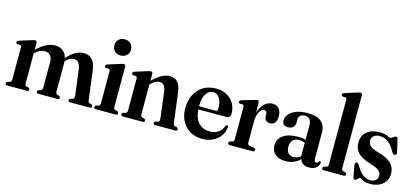

<svg xmlns="http://www.w3.org/2000/svg" viewBox="-62 -1209 3644 1686"><g transform="rotate(15 1760.0 -366.0)"><path d="M189 -428V-365Q237 -411 277.2 -430Q317.5 -449 353.5 -449Q395 -449 423.8 -427.8Q452.5 -406.5 463.5 -364.5Q506 -409.5 541.8 -429.2Q577.5 -449 614.5 -449Q712.5 -449 728 -325L761 -64Q764 -40 777 -36L793.5 -32Q805 -25.5 805 -15.5Q805 0 787.5 0H607.5Q591.5 0 591.5 -15.5Q591.5 -25 602 -30.5L621.5 -35Q640 -40.5 637 -66L608.5 -294.5Q603 -334.5 587.5 -355.5Q572 -376.5 543 -376.5Q509.5 -376.5 472 -339.5L468.5 -335.5Q469 -326.5 469 -316.5V-63.5Q469 -39.5 484 -34.5L501 -30.5Q511 -25 511 -15.5Q511 0 494 0H318.5Q302.5 0 302.5 -15.5Q302.5 -25.5 312.5 -30.5L332 -35Q348 -40 348 -66.5V-294.5Q348 -334.5 329.2 -355.5Q310.5 -376.5 280 -376.5Q236 -376.5 193.5 -336.5L189 -332V-64Q189 -40 203.5 -35L224 -30.5Q234 -25.5 234 -15.5Q234 0 217.5 0H37Q19.5 0 19.5 -15.5Q19.5 -26 31.5 -32.5L52.5 -37Q67 -41 67 -63V-352.5Q67 -369.5 55 -373L28 -373.5Q17 -378 17 -388Q17 -400 33.5 -406L141.5 -440Q153 -444 159.5 -445.5Q166 -447 171.5 -447Q189 -447 189 -428Z M930 -512Q896 -512 875.5 -532.5Q855 -553 855 -585Q855 -617.5 875.8 -638.2Q896.5 -659 930 -659Q964 -659 985 -638.2Q1006 -617.5 1006 -585.5Q1006 -553 985 -532.5Q964 -512 930 -512ZM995 -428V-64Q995 -41.5 1009.5 -37L1030 -32.5Q1041.5 -26.5 1041.5 -15.5Q1041.5 0 1024.5 0H842.5Q825.5 0 825.5 -15.5Q825.5 -26.5 837 -32L858.5 -37Q873 -41.5 873 -64V-353Q873 -369.5 861 -373L835 -373.5Q823 -378 823 -388.5Q823 -399.5 839.5 -406L947.5 -440Q959.5 -444 965.8 -445.5Q972 -447 977.5 -447Q995 -447 995 -428Z M1241 -428V-365.5Q1288 -409.5 1324.5 -429.2Q1361 -449 1395 -449Q1444 -449 1469.5 -419Q1495 -389 1502 -331.5L1535.5 -65.5Q1537 -52 1540 -45.5Q1543 -39 1551.5 -36.5L1570.5 -32Q1582.5 -25.5 1582.5 -15.5Q1582.5 0 1565 0H1381.5Q1365.5 0 1365.5 -15.5Q1365.5 -25.5 1376 -30.5L1397 -35.5Q1415 -41 1412 -64L1383 -302Q1377.5 -339.5 1363.8 -358Q1350 -376.5 1323 -376.5Q1287 -376.5 1246 -337.5L1241 -333V-64Q1241 -40 1255 -35.5L1276 -30.5Q1286 -25.5 1286 -15.5Q1286 0 1270 0H1088.5Q1071.5 0 1071.5 -15.5Q1071.5 -26 1083 -32L1104.5 -37Q1119 -41 1119 -64V-353Q1119 -369.5 1107 -373L1081 -373.5Q1069 -378 1069 -388.5Q1069 -399.5 1085.5 -406L1193.5 -440Q1205.5 -444 1211.8 -445.5Q1218 -447 1223.5 -447Q1241 -447 1241 -428Z M2004.5 -270Q2004.5 -231.5 1965.5 -231.5H1712.5Q1718.5 -150.5 1758 -110Q1797.5 -69.5 1859 -69.5Q1904 -69.5 1936.5 -92.5Q1969 -115.5 1979.5 -153Q1987 -162.5 1994 -162.5Q2004 -162.5 2003.5 -148Q2001 -105 1976.2 -69Q1951.5 -33 1909.2 -11.5Q1867 10 1812.5 10Q1748 10 1700 -18Q1652 -46 1625.5 -96.2Q1599 -146.5 1599 -213.5Q1599 -282 1625.5 -335.2Q1652 -388.5 1701.2 -418.8Q1750.5 -449 1819.5 -449Q1875.5 -449 1917.2 -425.5Q1959 -402 1981.8 -361.5Q2004.5 -321 2004.5 -270ZM1803.5 -412.5Q1762.5 -412.5 1737 -374Q1711.5 -335.5 1711.5 -260H1863Q1881 -260 1881 -279Q1881 -345 1858.8 -378.8Q1836.5 -412.5 1803.5 -412.5Z M2208.5 -424.5 2211 -335.5Q2226.5 -392.5 2259 -420.8Q2291.5 -449 2330 -449Q2369 -449 2390 -424.5Q2411 -400 2411 -354.5Q2411 -314.5 2394.2 -295.5Q2377.5 -276.5 2352 -276.5Q2301 -276.5 2300 -329L2299.5 -345.5Q2299.5 -375.5 2274 -375.5Q2249.5 -375.5 2230.8 -343.5Q2212 -311.5 2212 -247.5V-65.5Q2212 -41.5 2231 -38.5L2271.5 -32Q2286.5 -29.5 2286.5 -15.5Q2286.5 0 2268.5 0H2060.5Q2043 0 2043 -15.5Q2043 -26 2055.5 -32.5L2075.5 -37Q2090 -41.5 2090 -63V-354Q2090 -371 2078.5 -374.5L2051.5 -375Q2040 -379.5 2040 -389.5Q2040 -401.5 2057 -407.5L2166.5 -439Q2185.5 -445.5 2193.5 -445.5Q2206.5 -445.5 2208.5 -424.5Z M2439 -99Q2439 -157.5 2487 -192Q2535 -226.5 2627.5 -226.5Q2646.5 -226.5 2662.2 -224Q2678 -221.5 2691.5 -217.5V-350Q2691.5 -420.5 2633 -420.5Q2605 -420.5 2590.5 -407Q2576 -393.5 2576 -375V-343.5Q2576 -316 2558.8 -299.8Q2541.5 -283.5 2512 -283.5Q2460.5 -283.5 2460.5 -334Q2460.5 -362.5 2482 -389Q2503.5 -415.5 2546.2 -432.2Q2589 -449 2652 -449Q2733 -449 2773.5 -414.5Q2814 -380 2814 -318.5V-77Q2814 -48.5 2834.5 -48.5Q2850.5 -48.5 2855.5 -64.5Q2858 -69 2862.5 -69Q2872 -69 2872 -56Q2872 -35.5 2850 -13Q2828 9.5 2782.5 9.5Q2747 9.5 2725.8 -5.5Q2704.5 -20.5 2700.5 -44.5Q2677 -18.5 2641.8 -4.5Q2606.5 9.5 2567 9.5Q2508.5 9.5 2473.8 -20.5Q2439 -50.5 2439 -99ZM2561 -119.5Q2561 -82 2579.5 -62.8Q2598 -43.5 2628 -43.5Q2664 -43.5 2691.5 -68V-191.5Q2666 -201 2637.5 -201Q2601.5 -201 2581.2 -179.5Q2561 -158 2561 -119.5Z M3067.5 -723.5V-64Q3067.5 -41 3082 -37L3102.5 -32.5Q3114 -26.5 3114 -15.5Q3114 0 3097 0H2915.5Q2898 0 2898 -15.5Q2898 -26.5 2910.5 -32.5L2931 -37Q2945.5 -41 2945.5 -64V-648Q2945.5 -664.5 2933.5 -668L2907.5 -669Q2895.5 -673 2895.5 -683.5Q2895.5 -695 2912 -701L3020 -735Q3032 -739 3038.2 -740.5Q3044.5 -742 3050 -742Q3067.5 -742 3067.5 -723.5Z M3330 -21.5Q3362 -21.5 3379.8 -37.5Q3397.5 -53.5 3397.5 -79Q3397.5 -104.5 3379 -122.8Q3360.5 -141 3308.5 -157Q3245.5 -176 3210 -198.5Q3174.5 -221 3160 -249.5Q3145.5 -278 3145.5 -315.5Q3145.5 -377 3187.5 -413.2Q3229.5 -449.5 3307.5 -449.5Q3352 -449.5 3374 -438.2Q3396 -427 3405 -427Q3414 -427 3428 -438.2Q3442 -449.5 3452.5 -449.5Q3458 -449.5 3462.8 -445.8Q3467.5 -442 3470.5 -431L3494 -328.5Q3501.5 -299.5 3487 -293.5Q3471 -287 3458.5 -305.5Q3424 -368.5 3389.8 -393.2Q3355.5 -418 3314 -418Q3277.5 -418 3259 -400.8Q3240.5 -383.5 3240.5 -357.5Q3240.5 -330 3261.5 -310Q3282.5 -290 3343.5 -273.5Q3422 -252 3458 -215.8Q3494 -179.5 3494 -123.5Q3494 -63 3450 -26.2Q3406 10.5 3337.5 10.5Q3307.5 10.5 3288 3.5Q3268.5 -3.5 3257.8 -10.5Q3247 -17.5 3242.5 -17.5Q3237.5 -17.5 3230 -10.8Q3222.5 -4 3214.5 2.8Q3206.5 9.5 3199.5 9.5Q3186 9.5 3183 -9.5L3164.5 -105.5Q3158.5 -135.5 3172.5 -140Q3186.5 -144 3200 -124.5Q3231 -68.5 3262.8 -45Q3294.5 -21.5 3330 -21.5Z"/></g></svg>

Font: Fraunces 144pt S050 SemiBold
Style: Regular
Weight: 600
Version: Version 1.000; ttfautohint (v1.8.3)